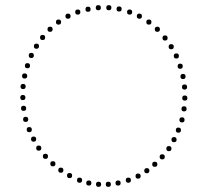

<svg xmlns="http://www.w3.org/2000/svg" viewBox="-20 -728 804 748"><path d="M404 -688Q394 -688 394 -698Q394 -708 404 -708Q414 -708 414 -698Q414 -688 404 -688ZM363 -688Q353 -688 353 -698Q353 -708 363 -708Q373 -708 373 -698Q373 -688 363 -688ZM323 -682Q313 -682 313 -692Q313 -702 323 -702Q333 -702 333 -692Q333 -682 323 -682ZM283 -671Q273 -671 273 -681Q273 -691 283 -691Q293 -691 293 -681Q293 -671 283 -671ZM245 -655Q235 -655 235 -665Q235 -675 245 -675Q255 -675 255 -665Q255 -655 245 -655ZM208 -632Q198 -632 198 -642Q198 -652 208 -652Q218 -652 218 -642Q218 -632 208 -632ZM175 -604Q165 -604 165 -614Q165 -624 175 -624Q185 -624 185 -614Q185 -604 175 -604ZM146 -572Q136 -572 136 -582Q136 -592 146 -592Q156 -592 156 -582Q156 -572 146 -572ZM122 -538Q112 -538 112 -548Q112 -558 122 -558Q132 -558 132 -548Q132 -538 122 -538ZM102 -502Q92 -502 92 -512Q92 -522 102 -522Q112 -522 112 -512Q112 -502 102 -502ZM87 -462Q77 -462 77 -472Q77 -482 87 -482Q97 -482 97 -472Q97 -462 87 -462ZM76 -422Q66 -422 66 -432Q66 -442 76 -442Q86 -442 86 -432Q86 -422 76 -422ZM70 -381Q60 -381 60 -391Q60 -401 70 -401Q80 -401 80 -391Q80 -381 70 -381ZM69 -338Q59 -338 59 -348Q59 -358 69 -358Q79 -358 79 -348Q79 -338 69 -338ZM72 -296Q62 -296 62 -306Q62 -316 72 -316Q82 -316 82 -306Q82 -296 72 -296ZM80 -253Q70 -253 70 -263Q70 -273 80 -273Q90 -273 90 -263Q90 -253 80 -253ZM94 -213Q84 -213 84 -223Q84 -233 94 -233Q104 -233 104 -223Q104 -213 94 -213ZM111 -176Q101 -176 101 -186Q101 -196 111 -196Q121 -196 121 -186Q121 -176 111 -176ZM131 -141Q121 -141 121 -151Q121 -161 131 -161Q141 -161 141 -151Q141 -141 131 -141ZM157 -109Q147 -109 147 -119Q147 -129 157 -129Q167 -129 167 -119Q167 -109 157 -109ZM186 -80Q176 -80 176 -90Q176 -100 186 -100Q196 -100 196 -90Q196 -80 186 -80ZM217 -55Q207 -55 207 -65Q207 -75 217 -75Q227 -75 227 -65Q227 -55 217 -55ZM251 -34Q241 -34 241 -44Q241 -54 251 -54Q261 -54 261 -44Q261 -34 251 -34ZM290 -16Q280 -16 280 -26Q280 -36 290 -36Q300 -36 300 -26Q300 -16 290 -16ZM326 -5Q316 -5 316 -15Q316 -25 326 -25Q336 -25 336 -15Q336 -5 326 -5ZM364 0Q354 0 354 -10Q354 -20 364 -20Q374 -20 374 -10Q374 0 364 0ZM402 0Q392 0 392 -10Q392 -20 402 -20Q412 -20 412 -10Q412 0 402 0ZM440 -5Q430 -5 430 -15Q430 -25 440 -25Q450 -25 450 -15Q450 -5 440 -5ZM480 -16Q470 -16 470 -26Q470 -36 480 -36Q490 -36 490 -26Q490 -16 480 -16ZM518 -32Q508 -32 508 -42Q508 -52 518 -52Q528 -52 528 -42Q528 -32 518 -32ZM552 -53Q542 -53 542 -63Q542 -73 552 -73Q562 -73 562 -63Q562 -53 552 -53ZM583 -78Q573 -78 573 -88Q573 -98 583 -98Q593 -98 593 -88Q593 -78 583 -78ZM612 -107Q602 -107 602 -117Q602 -127 612 -127Q622 -127 622 -117Q622 -107 612 -107ZM638 -139Q628 -139 628 -149Q628 -159 638 -159Q648 -159 648 -149Q648 -139 638 -139ZM658 -174Q648 -174 648 -184Q648 -194 658 -194Q668 -194 668 -184Q668 -174 658 -174ZM675 -211Q665 -211 665 -221Q665 -231 675 -231Q685 -231 685 -221Q685 -211 675 -211ZM689 -251Q679 -251 679 -261Q679 -271 689 -271Q699 -271 699 -261Q699 -251 689 -251ZM697 -294Q687 -294 687 -304Q687 -314 697 -314Q707 -314 707 -304Q707 -294 697 -294ZM700 -336Q690 -336 690 -346Q690 -356 700 -356Q710 -356 710 -346Q710 -336 700 -336ZM699 -379Q689 -379 689 -389Q689 -399 699 -399Q709 -399 709 -389Q709 -379 699 -379ZM693 -420Q683 -420 683 -430Q683 -440 693 -440Q703 -440 703 -430Q703 -420 693 -420ZM682 -460Q672 -460 672 -470Q672 -480 682 -480Q692 -480 692 -470Q692 -460 682 -460ZM667 -500Q657 -500 657 -510Q657 -520 667 -520Q677 -520 677 -510Q677 -500 667 -500ZM647 -536Q637 -536 637 -546Q637 -556 647 -556Q657 -556 657 -546Q657 -536 647 -536ZM623 -570Q613 -570 613 -580Q613 -590 623 -590Q633 -590 633 -580Q633 -570 623 -570ZM593 -604Q583 -604 583 -614Q583 -624 593 -624Q603 -624 603 -614Q603 -604 593 -604ZM560 -632Q550 -632 550 -642Q550 -652 560 -652Q570 -652 570 -642Q570 -632 560 -632ZM523 -655Q513 -655 513 -665Q513 -675 523 -675Q533 -675 533 -665Q533 -655 523 -655ZM485 -671Q475 -671 475 -681Q475 -691 485 -691Q495 -691 495 -681Q495 -671 485 -671ZM444 -683Q434 -683 434 -693Q434 -703 444 -703Q454 -703 454 -693Q454 -683 444 -683Z"/></svg>

Font: Raleway Dots 
Style: Regular
Weight: 400
Version: Version 1.000